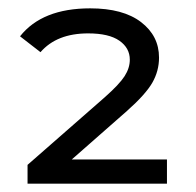

<svg xmlns="http://www.w3.org/2000/svg" viewBox="-20 -767 470 460"><path d="M284 -501 152 -385H380V-327H46V-372L231 -534Q266 -565 278.5 -584.5Q291 -604 291 -624Q291 -652 266 -669.5Q241 -687 191 -687Q116 -687 77 -642L28 -680Q81 -747 196 -747Q275 -747 318 -714Q361 -681 361 -629Q361 -597 345 -569Q329 -541 284 -501Z"/></svg>

Font: false
Style: Regular
Weight: 500
Designer: Julieta Ulanovsky
Foundry: Julieta Ulanovsky
Version: Version 7.222;hotconv 1.0.109;makeotfexe 2.5.65596